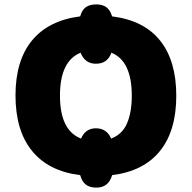

<svg xmlns="http://www.w3.org/2000/svg" viewBox="-20 -795 877 877"><path d="M785.2 -357.9Q785.2 -197.3 710.4 -105Q635.7 -12.7 492.2 4.9Q476.1 62 419.9 62Q390.6 62 372.6 48.6Q354.5 35.2 346.2 4.9Q202.1 -12.7 126.5 -105.5Q50.8 -198.2 50.8 -358.9Q50.8 -518.1 126 -609.9Q201.2 -701.7 346.2 -720.2Q354.5 -750 372.6 -762.5Q390.6 -774.9 419.9 -774.9Q447.3 -774.9 465.1 -762.5Q482.9 -750 492.2 -720.2Q638.2 -701.7 711.7 -609.1Q785.2 -516.6 785.2 -357.9ZM253.9 -357.9Q253.9 -199.2 350.1 -162.1Q370.6 -209 418 -209Q467.3 -209 487.8 -162.1Q539.1 -181.6 560.5 -232.2Q582 -282.7 582 -357.9Q582 -516.6 488.8 -554.2Q471.2 -503.9 418 -503.9Q368.2 -503.9 348.1 -554.2Q253.9 -516.1 253.9 -357.9Z"/></svg>

Font: Black Ops One [rus by aLiNcE]
Style: Regular
Weight: 400
Designer: James Grieshaber
Foundry: James Grieshaber
Version: Version 1.002;May 25, 2024;FontCreator 13.0.0.2680 64-bit